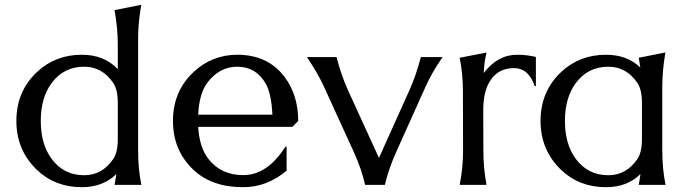

<svg xmlns="http://www.w3.org/2000/svg" viewBox="-20 -777 2901 807"><path d="M334 -40.5Q409.7 -40.5 456.1 -108.9Q475.1 -136.7 475.1 -192.9V-344.2Q475.1 -400.4 456.1 -428.2Q409.7 -496.6 334 -496.6Q248 -496.6 197.3 -428.2Q151.4 -366.7 151.4 -268.6Q151.4 -170.4 197.3 -108.9Q248 -40.5 334 -40.5ZM574.2 0H461.4Q465.8 -22 469.2 -45.4Q412.6 9.8 324.2 9.8Q211.9 9.8 135.7 -62.5Q48.8 -145.5 48.8 -268.6Q48.8 -393.1 135.7 -474.6Q212.9 -546.9 324.2 -546.9Q418 -546.9 475.1 -486.3V-589.8Q475.1 -659.2 461.4 -734.4L573.7 -756.8Q560.5 -680.7 560.5 -614.7V-143.6Q560.5 -66.4 574.2 0Z M1002 9.8Q871.1 9.8 793.9 -62.5Q707 -144 707 -268.6Q707 -393.6 793.9 -474.6Q871.6 -546.9 977.5 -546.9Q1105.5 -546.9 1175.8 -454.1Q1233.4 -377.9 1233.4 -268.6L1208.5 -243.7H813Q817.9 -157.7 856.4 -108.4Q909.2 -41 1002 -41Q1104 -41 1179.7 -160.6L1184.6 -160.2V-59.6Q1102.1 9.8 1002 9.8ZM813 -294.9H1125Q1120.6 -385.3 1096.2 -426.8Q1055.2 -496.6 977.5 -496.6Q901.4 -496.6 850.6 -428.2Q817.4 -383.3 813 -294.9Z M1514.6 0Q1500.5 -64.5 1466.8 -138.7L1340.3 -415.5Q1315.4 -469.7 1270 -537.1H1394.5Q1415 -458 1442.4 -398.4L1572.8 -113.3L1701.2 -398.4Q1729 -460.4 1749 -537.1H1840.3Q1795.9 -473.1 1770 -415.5L1645.5 -138.7Q1613.8 -68.4 1597.7 0Z M1912.1 0Q1926.3 -70.3 1926.3 -144.5L1925.8 -389.2Q1925.8 -467.3 1912.1 -534.2L2024.9 -556.2Q2014.6 -512.2 2013.2 -470.2Q2072.3 -546.9 2152.8 -546.9Q2194.8 -546.9 2232.4 -537.6V-415H2227.5Q2202.1 -490.7 2140.1 -490.7Q2066.9 -490.7 2033.2 -425.3Q2011.2 -382.8 2011.2 -313.5L2011.7 -144.5Q2011.7 -69.3 2024.9 0Z M2777.3 0H2664.6Q2668.9 -22 2671.9 -45.4Q2615.7 9.8 2527.3 9.8Q2415 9.8 2338.9 -62.5Q2252 -145.5 2252 -268.6Q2252 -393.1 2338.9 -474.6Q2416 -546.9 2527.3 -546.9Q2615.7 -546.9 2671.4 -493.2Q2668.5 -514.2 2664.6 -534.2L2776.9 -556.6Q2763.7 -481.9 2763.7 -413.6V-144Q2763.7 -67.4 2777.3 0ZM2537.1 -40.5Q2612.8 -40.5 2659.2 -108.9Q2678.2 -136.7 2678.2 -192.9V-344.2Q2678.2 -400.4 2659.2 -428.2Q2612.8 -496.6 2537.1 -496.6Q2451.2 -496.6 2400.4 -428.2Q2354.5 -366.7 2354.5 -268.6Q2354.5 -170.4 2400.4 -108.9Q2451.2 -40.5 2537.1 -40.5Z"/></svg>

Font: Classica
Style: Book
Weight: 400
Designer: Wojciech Kalinowski "wmk69" (wmk69@o2.pl)
Foundry: Wojciech Kalinowski "wmk69" (wmk69@o2.pl)
Version: Version 2.1.1; 2021-05-14